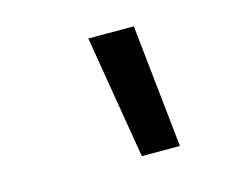

<svg xmlns="http://www.w3.org/2000/svg" viewBox="-59 -856 617 497"><g transform="rotate(-15 250.0 -607.0)"><path d="M368 -442H266L211 -772H333Z"/></g></svg>

Font: Iosevka Term Curly SmBd Obl
Style: Regular
Weight: 600
Italic angle: -9°
Designer: Belleve Invis
Foundry: Belleve Invis
Version: Version 32.3.0